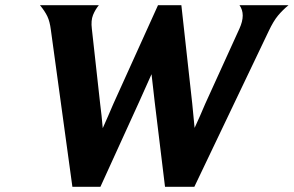

<svg xmlns="http://www.w3.org/2000/svg" viewBox="-20 -720 1132 740"><path d="M366 -320Q369 -297 371.5 -273.5Q374 -250 376 -226Q387 -250 397 -273.5Q407 -297 417 -320L589 -700H679L721 -320Q723 -297 725.5 -273.5Q728 -250 730 -227Q741 -250 751 -273.5Q761 -297 771 -320L903 -610Q928 -665 903 -700H1092Q1069 -681 1051.5 -660Q1034 -639 1016 -601L729 0H616L576 -329Q573 -356 570 -382Q567 -408 564 -434Q552 -408 540.5 -381.5Q529 -355 517 -329L367 0H259L176 -605Q172 -637 162.5 -657Q153 -677 134 -700H361Q347 -683 338.5 -662Q330 -641 334 -609Z"/></svg>

Font: LT Museum
Style: Bold Italic
Weight: 700
Designer: Daniel Lyons
Foundry: LyonsType
Version: Version 1.011